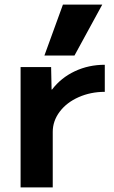

<svg xmlns="http://www.w3.org/2000/svg" viewBox="-20 -810 491 830"><path d="M69 -520H201L203 -423H205Q244 -474 303.5 -502Q363 -530 433 -530V-413Q372 -413 320 -390Q268 -367 238 -327Q208 -287 208 -240V0H69ZM172 -570 252 -790H422L302 -570Z"/></svg>

Font: Enso
Style: Bold
Weight: 700
Designer: Coji Morishita
Foundry: UNDERFOREST DESIGN
Version: Version 1.000